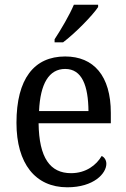

<svg xmlns="http://www.w3.org/2000/svg" viewBox="-20 -786 537 816"><path d="M212 -619V-606H248C300 -645 374 -721 397 -756V-766H294C275 -721 240 -662 212 -619ZM266 10C379 10 432 -49 432 -90C432 -107 422 -119 412 -123C390 -85 346 -50 282 -50C193 -50 146 -115 144 -262H451V-306C451 -464 378 -546 257 -546C125 -546 50 -451 50 -264C50 -91 130 10 266 10ZM356 -314H146C151 -430 188 -493 257 -493C329 -493 355 -421 356 -314Z"/></svg>

Font: Noto Serif Thai SemiCondensed
Style: Regular
Weight: 400
Width: 4
Designer: Monotype Design Team
Foundry: Monotype Imaging Inc.
Version: Version 2.002